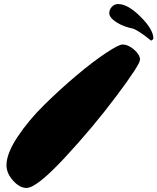

<svg xmlns="http://www.w3.org/2000/svg" viewBox="-20 -888 778 949"><path d="M12 -71Q12 -128 65.5 -209.5Q119 -291 197.5 -368.5Q276 -446 358 -515Q440 -584 503.5 -626Q567 -668 585 -668Q614 -668 643 -642.5Q672 -617 672 -593Q672 -569 555.5 -413.5Q439 -258 300 -108.5Q161 41 111 41Q77 41 44.5 4.5Q12 -32 12 -71ZM564 -868Q612 -868 675 -805Q738 -742 738 -698Q737 -692 727 -687Q666 -737 636 -747Q601 -754 573 -768Q520 -796 520 -823Q520 -840 532.5 -854Q545 -868 564 -868Z"/></svg>

Font: Mrs Sheppards
Style: Regular
Weight: 400
Version: Version 1.000